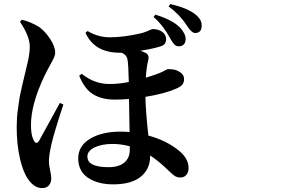

<svg xmlns="http://www.w3.org/2000/svg" viewBox="-20 -872 1540 960"><path d="M748 -787.1 756.8 -798.8Q842.8 -772.5 880.9 -733.4Q908.2 -703.1 908.2 -676.8Q908.2 -658.2 897.9 -648.9Q887.7 -639.6 873 -640.6Q860.4 -640.6 851.1 -650.4Q841.8 -660.2 830.1 -681.6Q796.9 -744.1 748 -787.1ZM80.1 -762.7 88.9 -773.4Q130.9 -763.7 173.8 -738.3Q203.1 -718.8 229.5 -679.2Q255.9 -639.6 255.9 -608.4Q255.9 -596.7 249 -582Q242.2 -567.4 228 -542Q213.9 -516.6 203.1 -494.1Q134.8 -351.6 134.8 -246.1Q134.8 -196.3 148.4 -170.9Q160.2 -146.5 174.8 -167Q177.7 -171.9 279.3 -357.4L296.9 -349.6Q250 -207 237.3 -151.4Q224.6 -95.7 224.6 -66.4Q224.6 -46.9 230.5 -20.5Q236.3 5.9 236.3 18.6Q236.3 41 224.6 54.7Q212.9 68.4 190.4 68.4Q151.4 68.4 120.1 23.4Q94.7 -12.7 79.1 -82Q63.5 -151.4 63.5 -235.4Q63.5 -257.8 64.9 -280.8Q66.4 -303.7 69.8 -327.6Q73.2 -351.6 75.7 -369.1Q78.1 -386.7 83.5 -411.1Q88.9 -435.5 91.3 -446.3Q93.8 -457 99.6 -481.4Q105.5 -505.9 106.4 -509.8Q108.4 -520.5 113.8 -541.5Q119.1 -562.5 121.6 -574.7Q124 -586.9 126.5 -604.5Q128.9 -622.1 128.9 -638.7Q128.9 -690.4 80.1 -762.7ZM628.9 -123V-140.6Q585.9 -152.3 542 -152.3Q490.2 -152.3 453.6 -135.3Q417 -118.2 417 -88.9Q417 -36.1 522.5 -36.1Q574.2 -36.1 601.6 -59.1Q628.9 -82 628.9 -123ZM407.2 -708 418 -716.8Q470.7 -685.5 528.3 -685.5Q595.7 -685.5 678.7 -704.1Q696.3 -708 710.9 -713.9Q725.6 -719.7 732.9 -723.1Q740.2 -726.6 744.1 -726.6Q771.5 -726.6 791 -712.9Q810.5 -699.2 810.5 -676.8Q810.5 -649.4 787.1 -641.6Q750 -628.9 681.6 -618.2Q697.3 -613.3 708 -607.4Q728.5 -597.7 720.7 -568.4Q712.9 -540 709 -483.4Q755.9 -498 777.3 -506.8Q788.1 -510.7 797.9 -516.1Q807.6 -521.5 812.5 -523.9Q817.4 -526.4 819.3 -526.4Q833 -526.4 847.7 -524.4Q862.3 -522.5 881.3 -510.3Q900.4 -498 900.4 -476.6Q900.4 -460 891.6 -448.7Q882.8 -437.5 858.4 -427.7Q802.7 -403.3 707 -387.7Q708 -323.2 721.7 -194.3Q811.5 -169.9 873 -120.1Q922.9 -80.1 922.9 -32.2Q922.9 -11.7 912.1 2Q901.4 15.6 880.9 15.6Q875 15.6 869.6 14.2Q864.3 12.7 860.4 11.2Q856.4 9.8 850.6 5.4Q844.7 1 842.3 -1Q839.8 -2.9 833.5 -8.8Q827.1 -14.6 825.2 -16.6Q773.4 -67.4 730.5 -94.7V-88.9Q730.5 -26.4 683.6 11.7Q636.7 49.8 545.9 49.8Q469.7 49.8 420.4 17.1Q371.1 -15.6 371.1 -80.1Q371.1 -142.6 430.2 -178.2Q489.3 -213.9 584 -213.9Q600.6 -213.9 627.9 -211.9Q626 -316.4 625 -377Q586.9 -374 553.7 -374Q490.2 -374 446.8 -399.9Q403.3 -425.8 376 -493.2L388.7 -502.9Q452.1 -452.1 525.4 -452.1Q577.1 -452.1 624 -461.9Q622.1 -551.8 617.2 -576.2Q613.3 -597.7 587.9 -608.4H578.1Q453.1 -608.4 407.2 -708ZM823.2 -839.8 831.1 -851.6Q918 -832 957 -799.8Q990.2 -773.4 988.3 -743.2Q988.3 -707 955.1 -707Q937.5 -707 912.1 -747.1Q877.9 -799.8 823.2 -839.8Z"/></svg>

Font: Bpmf Zihi Serif Bold
Style: Bold
Weight: 700
Foundry: But Ko
Version: Version 1.320